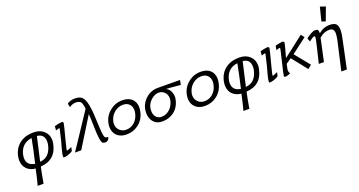

<svg xmlns="http://www.w3.org/2000/svg" viewBox="-46 -1355 4285 2293"><g transform="rotate(-20 2096.5 -208.5)"><path d="M486 -192Q449 4 253 17Q236 94 214 221H139Q161 144 187 18Q118 12 76.5 -31Q35 -74 35 -142Q35 -168 41 -195Q64 -298 143 -351Q214 -399 317 -396Q394 -394 442 -348Q490 -303 490 -232Q490 -209 486 -192ZM423 -197Q427 -214 427 -236Q427 -333 334 -342Q310 -242 265 -39Q391 -48 423 -197ZM266 -340Q136 -324 104 -193Q98 -169 98 -147Q98 -52 201 -37Q239 -199 266 -340Z M688 -378Q683 -347 641 -189Q606 -57 611 -55Q618 -51 675 -78L664 -29Q646 -15 607 -1Q572 11 549 9Q543 8 543 -5Q543 -31 562 -100L586 -187Q620 -324 620 -331Q620 -338 613 -338Q606 -338 591 -332L571 -326L576 -379Q631 -394 663 -396Q673 -398 681 -392.5Q689 -387 688 -378Z M1131 -40Q1129 -20 1113.5 -5Q1098 10 1078 10Q1046 10 1036 -9Q1019 -40 1014 -165Q1010 -341 1006 -376Q881 -173 773 0H694L700 -10Q707 -20 719.5 -39Q732 -58 750 -84.5Q768 -111 793 -149Q818 -187 847 -230.5Q876 -274 914 -331.5Q952 -389 992 -449Q988 -476 986.5 -486.5Q985 -497 979 -515.5Q973 -534 965 -540.5Q957 -547 942 -553Q927 -559 906 -559Q861 -559 823 -530L813 -579Q854 -608 911 -608Q972 -608 1001.5 -580.5Q1031 -553 1047 -478Q1049 -466 1051 -453.5Q1053 -441 1054.5 -431.5Q1056 -422 1057.5 -408Q1059 -394 1060 -386.5Q1061 -379 1062 -361.5Q1063 -344 1063.5 -336.5Q1064 -329 1065 -306.5Q1066 -284 1066.5 -276Q1067 -268 1068.5 -239Q1070 -210 1070 -199Q1074 -96 1086 -63Q1094 -39 1131 -40Z M1594 -194Q1575 -99 1502 -43Q1436 8 1350 8Q1273 8 1228.5 -34.5Q1184 -77 1184 -147Q1184 -170 1190 -196Q1208 -282 1277 -337Q1346 -394 1436 -394Q1513 -394 1556.5 -354Q1600 -314 1600 -245Q1600 -221 1594 -194ZM1529 -193Q1534 -216 1534 -233Q1534 -282 1505 -311.5Q1476 -341 1426 -341Q1363 -341 1314 -299Q1265 -257 1251 -194Q1247 -179 1247 -162Q1247 -113 1280 -80Q1313 -47 1364 -47Q1424 -47 1469 -87Q1514 -127 1529 -193Z M2169 -386 2158 -327Q2143 -327 2079 -334Q2025 -340 1969 -342Q2002 -335 2025 -294Q2044 -257 2044 -215Q2044 -202 2041 -191Q2023 -94 1953 -40Q1890 8 1803 8Q1731 8 1691 -40Q1654 -84 1654 -154Q1654 -249 1722 -319Q1791 -388 1887 -388Q2023 -388 2169 -386ZM1977 -196Q1980 -210 1980 -223Q1980 -269 1950 -300Q1920 -331 1875 -331Q1827 -331 1781 -291Q1735 -251 1723 -197Q1719 -178 1719 -156Q1719 -107 1744.5 -77.5Q1770 -48 1814 -48Q1871 -48 1916.5 -88Q1962 -128 1977 -196Z M2590 -194Q2571 -99 2498 -43Q2432 8 2346 8Q2269 8 2224.5 -34.5Q2180 -77 2180 -147Q2180 -170 2186 -196Q2204 -282 2273 -337Q2342 -394 2432 -394Q2509 -394 2552.5 -354Q2596 -314 2596 -245Q2596 -221 2590 -194ZM2525 -193Q2530 -216 2530 -233Q2530 -282 2501 -311.5Q2472 -341 2422 -341Q2359 -341 2310 -299Q2261 -257 2247 -194Q2243 -179 2243 -162Q2243 -113 2276 -80Q2309 -47 2360 -47Q2420 -47 2465 -87Q2510 -127 2525 -193Z M3101 -192Q3064 4 2868 17Q2851 94 2829 221H2754Q2776 144 2802 18Q2733 12 2691.5 -31Q2650 -74 2650 -142Q2650 -168 2656 -195Q2679 -298 2758 -351Q2829 -399 2932 -396Q3009 -394 3057 -348Q3105 -303 3105 -232Q3105 -209 3101 -192ZM3038 -197Q3042 -214 3042 -236Q3042 -333 2949 -342Q2925 -242 2880 -39Q3006 -48 3038 -197ZM2881 -340Q2751 -324 2719 -193Q2713 -169 2713 -147Q2713 -52 2816 -37Q2854 -199 2881 -340Z M3303 -378Q3298 -347 3256 -189Q3221 -57 3226 -55Q3233 -51 3290 -78L3279 -29Q3261 -15 3222 -1Q3187 11 3164 9Q3158 8 3158 -5Q3158 -31 3177 -100L3201 -187Q3235 -324 3235 -331Q3235 -338 3228 -338Q3221 -338 3206 -332L3186 -326L3191 -379Q3246 -394 3278 -396Q3288 -398 3296 -392.5Q3304 -387 3303 -378Z M3708 -400 3742 -358 3548 -211Q3590 -160 3701 -22L3654 16L3500 -178L3432 -131Q3419 -70 3418 -64Q3414 -33 3433 -12Q3396 8 3365 8Q3350 8 3350 -7Q3350 -22 3388 -177Q3423 -322 3423 -332Q3423 -339 3416 -339Q3409 -339 3394 -333Q3375 -327 3373 -327L3382 -380Q3415 -389 3466 -397Q3477 -399 3486.5 -393.5Q3496 -388 3495 -379Q3490 -347 3448 -199Q3520 -252 3708 -400Z M4162 -191 4084 178H4014L4098 -192Q4108 -245 4108 -272Q4108 -337 4052 -339Q4002 -340 3957 -314Q3950 -310 3938 -300Q3926 -290 3919 -286Q3917 -275 3896.5 -180.5Q3876 -86 3857 1H3792Q3863 -286 3863 -312Q3863 -328 3852 -328Q3842 -328 3816 -310Q3812 -307 3801.5 -299Q3791 -291 3785 -287L3768 -330Q3782 -344 3814 -364Q3861 -393 3888 -393Q3918 -393 3925 -375Q3929 -368 3929 -339Q3994 -394 4073 -393Q4125 -392 4149 -372Q4175 -349 4175 -292Q4175 -250 4162 -191ZM4038 -638 4106 -615 4044 -448 3994 -464Z"/></g></svg>

Font: GFS Neohellenic Rg
Style: Italic
Weight: 400
Italic angle: -12°
Designer: Takis Katsoulidis and George D. Matthiopoulos
Foundry: Takis Katsoulidis and George D. Matthiopoulos
Version: Version 1.0